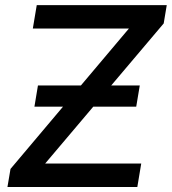

<svg xmlns="http://www.w3.org/2000/svg" viewBox="-20 -748 687 768"><path d="M9.8 0 22 -72.3 495.6 -633.8H111.3L127 -727.5H647L634.8 -654.3L160.6 -93.8H544.9L529.3 0ZM117.7 -321.3 131.8 -406.2H539.1L524.9 -321.3Z"/></svg>

Font: Inter 24pt Medium
Style: Italic
Weight: 500
Italic angle: -9.3988°
Designer: Rasmus Andersson
Foundry: rsms
Version: Version 4.001;git-66647c0bb